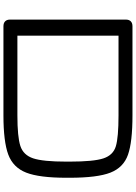

<svg xmlns="http://www.w3.org/2000/svg" viewBox="143 -933 790 1116"><g transform="rotate(90 538.0 -375.0)"><path d="M132.8 -750H650.4Q805.2 -750 879.4 -723.9Q953.6 -697.8 983.4 -621.8Q1013.2 -545.9 1013.2 -384.8V-365.2Q1013.2 -208.5 983.4 -132.3Q953.6 -56.2 878.4 -28.1Q803.2 0 650.4 0H132.8Q113.8 0 103.8 -10Q93.8 -20 93.8 -39.1V-710.9Q93.8 -730 103.8 -740Q113.8 -750 132.8 -750ZM919.4 -365.2V-384.8Q919.4 -524.4 900.6 -581.1Q881.8 -637.7 830.3 -653.3Q778.8 -668.9 650.4 -668.9H187.5V-81.1H650.4Q775.9 -81.1 828.6 -98.4Q881.3 -115.7 900.4 -172.9Q919.4 -230 919.4 -365.2Z"/></g></svg>

Font: Gyrochrome
Style: Regular
Weight: 400
Designer: David Moles
Foundry: David Moles
Version: Version 1.005;Glyphs 3.2.3 (3260)